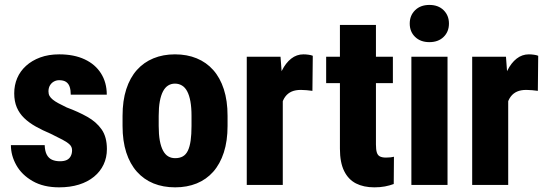

<svg xmlns="http://www.w3.org/2000/svg" viewBox="-20 -762 2256 791"><path d="M276.9 -143.1Q276.9 -157.2 266.8 -166.7Q256.8 -176.3 237.8 -186.3Q218.8 -196.3 189 -210.9Q155.3 -225.1 127.4 -240.7Q99.6 -256.3 79.6 -275.6Q59.6 -294.9 49.1 -319.8Q38.6 -344.7 38.6 -377.4Q38.6 -411.1 50.8 -439.9Q63 -468.8 87.2 -490.7Q111.3 -512.7 145.8 -525.4Q180.2 -538.1 224.1 -538.1Q284.7 -538.1 328.6 -517.6Q372.6 -497.1 396.2 -459.5Q419.9 -421.9 419.9 -372.1H271.5Q271.5 -390.6 267.1 -404.1Q262.7 -417.5 252.2 -424.6Q241.7 -431.6 223.6 -431.6Q211.9 -431.6 201.9 -426Q191.9 -420.4 185.8 -410.2Q179.7 -399.9 179.7 -385.3Q179.7 -374.5 184.1 -366.7Q188.5 -358.9 197.5 -351.6Q206.5 -344.2 220.5 -336.7Q234.4 -329.1 254.9 -319.3Q302.2 -301.8 339.6 -280.8Q377 -259.8 398.7 -228.8Q420.4 -197.8 420.4 -147.9Q420.4 -112.8 406.7 -84Q393.1 -55.2 367.2 -33.9Q341.3 -12.7 305.2 -1.5Q269 9.8 223.6 9.8Q159.2 9.8 114.5 -15.9Q69.8 -41.5 47.4 -81.3Q24.9 -121.1 24.9 -164.1H164.1Q165 -138.7 172.9 -124.3Q180.7 -109.9 194.6 -103.8Q208.5 -97.7 227.1 -97.7Q244.1 -97.7 254.9 -102.8Q265.6 -107.9 271.2 -118.4Q276.9 -128.9 276.9 -143.1Z M484.9 -243.2V-284.7Q484.9 -347.2 500.2 -394.5Q515.6 -441.9 543.9 -473.6Q572.3 -505.4 612.1 -521.7Q651.9 -538.1 700.7 -538.1Q750.5 -538.1 790.3 -521.7Q830.1 -505.4 858.4 -473.6Q886.7 -441.9 902.1 -394.5Q917.5 -347.2 917.5 -284.7V-243.2Q917.5 -181.2 902.1 -133.8Q886.7 -86.4 858.4 -54.4Q830.1 -22.5 790.3 -6.3Q750.5 9.8 701.7 9.8Q652.3 9.8 612.5 -6.3Q572.8 -22.5 544.2 -54.4Q515.6 -86.4 500.2 -133.8Q484.9 -181.2 484.9 -243.2ZM633.8 -284.7V-243.2Q633.8 -208 638.4 -182.6Q643.1 -157.2 651.9 -141.1Q660.6 -125 673.1 -117.7Q685.5 -110.4 701.7 -110.4Q720.2 -110.4 733.2 -117.7Q746.1 -125 753.9 -141.1Q761.7 -157.2 765.4 -182.6Q769 -208 769 -243.2V-284.7Q769 -319.3 764.4 -344.5Q759.8 -369.6 751.2 -385.7Q742.7 -401.9 729.7 -409.7Q716.8 -417.5 700.7 -417.5Q685.1 -417.5 672.6 -409.7Q660.2 -401.9 651.6 -385.7Q643.1 -369.6 638.4 -344.5Q633.8 -319.3 633.8 -284.7Z M1145 -403.8V0H996.6V-528.3H1135.7ZM1268.6 -532.2 1267.1 -387.7Q1257.8 -389.2 1243.7 -390.4Q1229.5 -391.6 1219.7 -391.6Q1197.3 -391.6 1181.6 -384.8Q1166 -377.9 1155.8 -364.5Q1145.5 -351.1 1140.6 -331.1Q1135.7 -311 1135.7 -285.2L1109.4 -299.8Q1109.4 -352.5 1117.4 -396Q1125.5 -439.5 1141.4 -471.2Q1157.2 -502.9 1179.7 -520.5Q1202.1 -538.1 1230 -538.1Q1239.7 -538.1 1250.7 -536.6Q1261.7 -535.2 1268.6 -532.2Z M1598.6 -528.3V-419.4H1323.7V-528.3ZM1380.4 -659.2H1528.8V-167Q1528.8 -145.5 1532.5 -133.8Q1536.1 -122.1 1545.4 -117.4Q1554.7 -112.8 1570.3 -112.8Q1581.5 -112.8 1589.6 -113.8Q1597.7 -114.7 1603 -116.2L1602.1 -3.9Q1585 2.4 1565.7 6.1Q1546.4 9.8 1522.5 9.8Q1478 9.8 1446.5 -6.3Q1415 -22.5 1397.7 -57.6Q1380.4 -92.8 1380.4 -149.4Z M1823.7 -528.3V0H1674.8V-528.3ZM1668 -665Q1668 -698.2 1690.2 -720Q1712.4 -741.7 1749 -741.7Q1785.6 -741.7 1807.6 -720Q1829.6 -698.2 1829.6 -665Q1829.6 -631.3 1807.6 -609.9Q1785.6 -588.4 1749 -588.4Q1712.4 -588.4 1690.2 -609.9Q1668 -631.3 1668 -665Z M2073.7 -403.8V0H1925.3V-528.3H2064.5ZM2197.3 -532.2 2195.8 -387.7Q2186.5 -389.2 2172.4 -390.4Q2158.2 -391.6 2148.4 -391.6Q2126 -391.6 2110.4 -384.8Q2094.7 -377.9 2084.5 -364.5Q2074.2 -351.1 2069.3 -331.1Q2064.5 -311 2064.5 -285.2L2038.1 -299.8Q2038.1 -352.5 2046.1 -396Q2054.2 -439.5 2070.1 -471.2Q2085.9 -502.9 2108.4 -520.5Q2130.9 -538.1 2158.7 -538.1Q2168.5 -538.1 2179.4 -536.6Q2190.4 -535.2 2197.3 -532.2Z"/></svg>

Font: Roboto Condensed ExtraBold
Style: Regular
Weight: 800
Designer: Christian Robertson
Foundry: Google
Version: Version 3.008; 2023